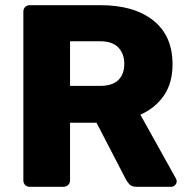

<svg xmlns="http://www.w3.org/2000/svg" viewBox="-20 -720 731 740"><path d="M95 0Q84 0 77 -7Q70 -14 70 -25V-675Q70 -686 77 -693Q84 -700 95 -700H367Q497 -700 571 -641Q645 -582 645 -472Q645 -400 611.5 -351.5Q578 -303 521 -278L658 -32Q661 -26 661 -21Q661 -13 654.5 -6.5Q648 0 640 0H507Q488 0 479 -9.5Q470 -19 466 -27L352 -247H250V-25Q250 -14 242.5 -7Q235 0 224 0ZM250 -389H365Q413 -389 436 -411.5Q459 -434 459 -474Q459 -513 436 -537Q413 -561 365 -561H250Z"/></svg>

Font: Fz Rubik
Style: Bold
Weight: 700
Designer: Hubert and Fischer
Foundry: Hubert and Fischer
Version: Vit hóa bi FontZin.com